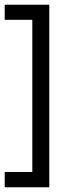

<svg xmlns="http://www.w3.org/2000/svg" viewBox="-23 -710 267 814"><path d="M186 84H-3V19H114V-626H-3V-690H186Z"/></svg>

Font: Bricolage Grotesque 48pt Condensed Light
Style: Regular
Weight: 300
Width: 3
Designer: Mathieu Triay
Foundry: Atelier Triay
Version: Version 1.000; ttfautohint (v1.8.4.7-5d5b);gftools[0.9.32]